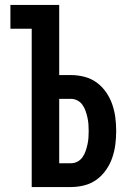

<svg xmlns="http://www.w3.org/2000/svg" viewBox="-20 -755 540 775"><path d="M108 0V-639H22V-735H219V-452H266Q294 -452 321 -445Q348 -438 370 -422Q392 -406 408 -383Q424 -360 433 -334Q442 -308 445.5 -281Q449 -254 449 -226Q449 -199 445.5 -171.5Q442 -144 433 -118Q424 -92 408 -69Q392 -46 370 -30Q348 -14 321 -7Q294 0 266 0ZM219 -96H266Q280 -96 292.5 -102.5Q305 -109 313 -120.5Q321 -132 325.5 -145Q330 -158 333 -171.5Q336 -185 337 -198.5Q338 -212 338 -226Q338 -240 337 -253.5Q336 -267 333 -280.5Q330 -294 325.5 -307Q321 -320 313 -331.5Q305 -343 292.5 -349.5Q280 -356 266 -356H219Z"/></svg>

Font: Iosevka Custom
Style: Bold
Weight: 700
Monospace: yes
Designer: Belleve Invis
Foundry: Belleve Invis
Version: Version 30.3.3; ttfautohint (v1.8.3)